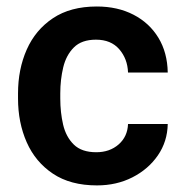

<svg xmlns="http://www.w3.org/2000/svg" viewBox="-20 -558 561 588"><path d="M274.9 -91.8Q315.9 -91.8 343.3 -115.7Q370.6 -139.6 372.1 -178.2H493.7Q492.7 -124.5 463.4 -82Q434.1 -39.6 385.5 -14.9Q336.9 9.8 276.9 9.8Q195.8 9.8 142.1 -26.1Q88.4 -62 61.8 -122.3Q35.2 -182.6 35.2 -256.3V-272Q35.2 -345.7 61.8 -406Q88.4 -466.3 142.1 -502.2Q195.8 -538.1 276.4 -538.1Q340.3 -538.1 388.9 -512.9Q437.5 -487.8 465.1 -442.4Q492.7 -397 493.7 -335.9H372.1Q370.6 -377.9 345.2 -407.2Q319.8 -436.5 273.9 -436.5Q230 -436.5 206.3 -412.8Q182.6 -389.2 173.6 -351.6Q164.6 -314 164.6 -272V-256.3Q164.6 -213.9 173.3 -176.3Q182.1 -138.7 206.1 -115.2Q230 -91.8 274.9 -91.8Z"/></svg>

Font: Vazirmatn RD SemiBold
Style: Regular
Weight: 600
Designer: Saber Rastikerdar
Foundry: Saber Rastikerdar
Version: Version 32.102